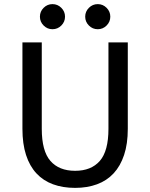

<svg xmlns="http://www.w3.org/2000/svg" viewBox="-20 -906 730 933"><path d="M345 7Q285 7 237.5 -10.5Q190 -28 157 -63.5Q124 -99 106.5 -153Q89 -207 89 -280V-700H183V-280Q183 -172 225 -124Q267 -76 345 -76Q423 -76 465 -124Q507 -172 507 -280V-700H601V-280Q601 -207 583 -153Q565 -99 532 -63.5Q499 -28 451.5 -10.5Q404 7 345 7ZM235 -764Q210 -764 192 -782Q174 -800 174 -825Q174 -850 192 -868Q210 -886 235 -886Q260 -886 278 -868Q296 -850 296 -825Q296 -800 278 -782Q260 -764 235 -764ZM455 -764Q430 -764 412 -782Q394 -800 394 -825Q394 -850 412 -868Q430 -886 455 -886Q480 -886 498 -868Q516 -850 516 -825Q516 -800 498 -782Q480 -764 455 -764Z"/></svg>

Font: Golos UI VF
Style: Regular
Weight: 400
Designer: A.Korolkova, Vitaly Kuzmin
Foundry: ParaType Ltd
Version: Version 2.000